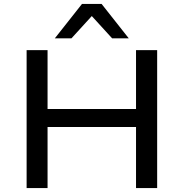

<svg xmlns="http://www.w3.org/2000/svg" viewBox="-20 -961 938 981"><path d="M116 0V-705H223V-404H675V-705H783V0H675V-312H223V0ZM260 -765 399 -941H499L638 -765H553L449 -879L345 -765Z"/></svg>

Font: Nunito Sans 7pt SemiExpanded Medium
Style: Regular
Weight: 500
Width: 6
Designer: Vernon Adams
Foundry: Vernon Adams
Version: Version 3.101;gftools[0.9.27]